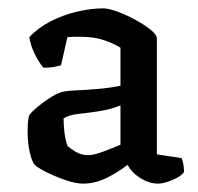

<svg xmlns="http://www.w3.org/2000/svg" viewBox="-20 -785 474 459"><path d="M178 -346Q161 -346 135 -355Q109 -364 88 -375Q67 -386 62 -392Q56 -400 51 -421.5Q46 -443 46 -471Q46 -480 46.5 -489Q47 -498 49 -507Q49 -511 63.5 -524Q78 -537 97 -549.5Q116 -562 128 -565Q139 -568 163 -569Q187 -570 215.5 -572.5Q244 -575 268 -580V-671Q250 -682 227 -689.5Q204 -697 175 -697Q168 -697 158.5 -697Q149 -697 141 -696L126 -629Q120 -627 109 -625Q98 -623 84 -623Q75 -633 64.5 -653Q54 -673 50 -696Q70 -718 100 -733.5Q130 -749 163.5 -757Q197 -765 227 -765Q239 -765 260 -757.5Q281 -750 303 -738Q325 -726 340 -714Q355 -702 355 -693V-416L414 -407Q416 -404 418 -394Q420 -384 420 -374Q414 -364 393 -355Q372 -346 358 -346Q337 -346 316 -359Q295 -372 285 -391Q262 -373 234.5 -359.5Q207 -346 178 -346ZM191 -414Q204 -414 228 -423Q252 -432 268 -439V-533Q243 -523 216 -519Q189 -515 166.5 -512.5Q144 -510 132 -502Q132 -486 134 -469Q136 -452 141 -437Q145 -432 159.5 -423Q174 -414 191 -414Z"/></svg>

Font: Texturina 72pt
Style: Bold
Weight: 700
Designer: Guillermo Torres Carreño
Foundry: Omnibus-Type
Version: Version 1.002; ttfautohint (v1.8.3)